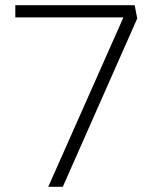

<svg xmlns="http://www.w3.org/2000/svg" viewBox="-20 -720 630 740"><path d="M166 0 465 -674 478 -653H39V-700H499L509 -649L222 0Z"/></svg>

Font: Lexend Mega ExtraLight
Style: Regular
Weight: 250
Version: Version 1.007